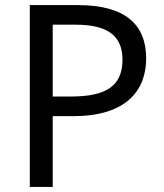

<svg xmlns="http://www.w3.org/2000/svg" viewBox="-20 -734 645 754"><path d="M286 -714H97V0H187V-278H269C483 -278 554 -386 554 -504C554 -637 473 -714 286 -714ZM278 -637C404 -637 461 -592 461 -500C461 -395 395 -355 259 -355H187V-637Z"/></svg>

Font: Noto Sans Sinhala UI
Style: Regular
Weight: 400
Designer: Jelle Bosma - Monotype Design Team
Foundry: Monotype Imaging Inc.
Version: Version 2.006